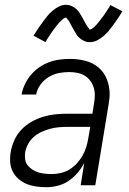

<svg xmlns="http://www.w3.org/2000/svg" viewBox="-20 -774 540 802"><path d="M173 8Q152 8 131 5Q110 2 91.5 -5.5Q73 -13 57.5 -26.5Q42 -40 33 -58Q24 -76 22.5 -97Q21 -118 25 -140Q29 -164 40 -188.5Q51 -213 69.5 -232.5Q88 -252 112 -265.5Q136 -279 161 -286.5Q186 -294 211 -296.5Q236 -299 261 -299H366L373 -343Q376 -360 376 -377Q376 -394 371 -409.5Q366 -425 356 -438Q346 -451 332 -459Q318 -467 301.5 -470Q285 -473 268 -473Q246 -473 224.5 -468.5Q203 -464 183 -452Q163 -440 149 -420.5Q135 -401 131 -379H70Q74 -401 84 -422Q94 -443 109 -461Q124 -479 143.5 -492.5Q163 -506 184.5 -514Q206 -522 228.5 -525Q251 -528 272 -528Q305 -528 336.5 -520Q368 -512 391.5 -492Q415 -472 426.5 -442.5Q438 -413 438 -381Q438 -369 436.5 -357.5Q435 -346 433 -334L378 0H317L332 -94Q321 -72 304 -52Q287 -32 266 -18Q245 -4 221 2Q197 8 173 8ZM196 -47Q215 -47 234.5 -51.5Q254 -56 271 -66.5Q288 -77 301.5 -92Q315 -107 325 -124.5Q335 -142 340.5 -160.5Q346 -179 349 -198L357 -244H262Q244 -244 226 -242.5Q208 -241 189.5 -236Q171 -231 153.5 -223Q136 -215 121.5 -202.5Q107 -190 97.5 -172.5Q88 -155 85 -137Q83 -123 85 -108.5Q87 -94 95.5 -83.5Q104 -73 115.5 -65.5Q127 -58 140 -54Q153 -50 167.5 -48.5Q182 -47 196 -47ZM356 -598Q351 -598 346 -598.5Q341 -599 336.5 -601Q332 -603 327.5 -605Q323 -607 319 -610Q315 -613 311.5 -616Q308 -619 305 -622.5Q302 -626 299.5 -630Q297 -634 294.5 -638.5Q292 -643 289.5 -647Q287 -651 285 -655Q283 -659 280.5 -663Q278 -667 275.5 -672Q273 -677 270.5 -681.5Q268 -686 265.5 -689.5Q263 -693 259.5 -696.5Q256 -700 256 -702Q256 -701 251 -699Q246 -697 243 -694.5Q240 -692 236 -688Q232 -684 230 -682Q228 -680 226 -678Q224 -676 222 -673.5Q220 -671 217.5 -668Q215 -665 213 -662Q211 -659 208.5 -656Q206 -653 203.5 -649.5Q201 -646 198 -642Q195 -638 192.5 -634Q190 -630 187.5 -626Q185 -622 181.5 -617.5Q178 -613 175.5 -608Q173 -603 170 -598L120 -625Q131 -643 141.5 -658Q152 -673 161 -685.5Q170 -698 178.5 -708Q187 -718 199.5 -729Q212 -740 226.5 -747Q241 -754 256 -754Q261 -754 265.5 -753Q270 -752 275 -750.5Q280 -749 284 -746.5Q288 -744 292 -741.5Q296 -739 299.5 -735.5Q303 -732 306 -729Q309 -726 311.5 -721.5Q314 -717 316.5 -713Q319 -709 321.5 -705Q324 -701 326 -697Q328 -693 330.5 -688.5Q333 -684 335.5 -679.5Q338 -675 340.5 -670.5Q343 -666 345.5 -662.5Q348 -659 351.5 -655Q355 -651 355 -649Q355 -650 360 -652Q365 -654 368 -656.5Q371 -659 375 -663Q379 -667 381 -669Q383 -671 385.5 -673.5Q388 -676 389.5 -678.5Q391 -681 393.5 -683.5Q396 -686 398 -689Q400 -692 402.5 -695.5Q405 -699 408 -702.5Q411 -706 413.5 -709.5Q416 -713 418.5 -717Q421 -721 424 -725.5Q427 -730 430 -734.5Q433 -739 436 -743.5Q439 -748 441 -753L491 -727Q480 -708 469.5 -693Q459 -678 450 -665.5Q441 -653 433 -643.5Q425 -634 412 -623Q399 -612 385 -605Q371 -598 356 -598Z"/></svg>

Font: Iosevka Term Curly Lt Obl
Style: Regular
Weight: 300
Italic angle: -9°
Designer: Belleve Invis
Foundry: Belleve Invis
Version: Version 32.3.0